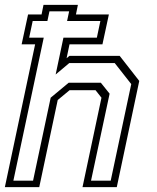

<svg xmlns="http://www.w3.org/2000/svg" viewBox="-28 -770 644 790"><path d="M-8 0 116.5 -587.5H61L87.5 -710.5H143L151 -750H292.5L284.5 -710.5H420L393.5 -587.5H258L246 -530.5L257.5 -540H464.5L545 -437L452.5 0H311.5L389.5 -368L365 -399H258.5L209.5 -358.5L133.5 0ZM27 -26.5H108L180.5 -368L254.5 -429.5H387L423 -384.5L346.5 -26.5H427.5L512 -424L444 -510.5H257L201 -463.5L233 -615H370.5L385 -683.5H248L256.5 -723.5H175.5L167 -683.5H106.5L92 -615H152Z"/></svg>

Font: Tourney Thin Light
Style: Italic
Weight: 300
Italic angle: -12°
Version: Version 1.015